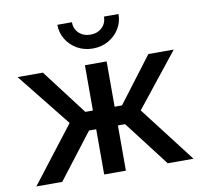

<svg xmlns="http://www.w3.org/2000/svg" viewBox="-82 -839 979 927"><g transform="rotate(-10 407.5 -375.5)"><path d="M22.5 0 233.9 -273.9 24.9 -535.6H148.9L317.9 -313.5H355V-535.6H461.4V-313.5H497.6L666 -535.6H790.5L582.5 -273.9L793 0H666.5L496.6 -221.7H461.4V0H355V-221.7H319.8L149.4 0ZM407.7 -608.4Q365.7 -608.4 331.8 -627.4Q297.9 -646.5 277.8 -679Q257.8 -711.4 257.8 -751H329.1Q329.1 -718.3 351.3 -697.3Q373.5 -676.3 407.7 -676.3Q441.9 -676.3 464.1 -697.3Q486.3 -718.3 486.3 -751H557.6Q557.6 -711.4 537.8 -679.2Q518.1 -647 484.1 -627.7Q450.2 -608.4 407.7 -608.4Z"/></g></svg>

Font: Inter 20pt Medium
Style: Regular
Weight: 500
Version: Version 4.001;git-66647c0bb